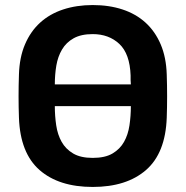

<svg xmlns="http://www.w3.org/2000/svg" viewBox="-20 -730 735 760"><path d="M347 10Q213 10 136.5 -57Q60 -124 55 -264Q52 -348 55 -435Q57 -503 79 -554.5Q101 -606 139 -640.5Q177 -675 230 -692.5Q283 -710 347 -710Q412 -710 465 -692.5Q518 -675 556 -640.5Q594 -606 616 -554.5Q638 -503 640 -435Q643 -348 640 -264Q635 -124 558 -57Q481 10 347 10ZM498 -396Q497 -404 497 -413Q497 -422 497 -431Q494 -517 452.5 -556Q411 -595 347 -595Q301 -595 271.5 -578.5Q242 -562 225.5 -534Q209 -506 203 -470.5Q197 -435 197 -396ZM347 -105Q396 -105 425.5 -122.5Q455 -140 471 -168.5Q487 -197 492.5 -234Q498 -271 498 -310H197Q197 -271 202.5 -234Q208 -197 224 -168.5Q240 -140 269.5 -122.5Q299 -105 347 -105Z"/></svg>

Font: Fz Rubik Med
Style: Regular
Weight: 500
Designer: Hubert and Fischer
Foundry: Hubert and Fischer
Version: Vit hóa bi FontZin.com